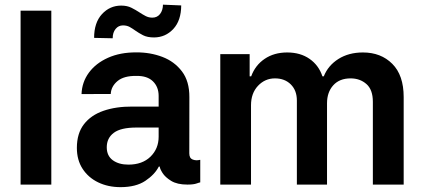

<svg xmlns="http://www.w3.org/2000/svg" viewBox="-20 -772 1773 803"><path d="M194.6 -727.3V0H66.1V-727.3Z M484 10.7Q432.2 10.7 390.8 -9.2Q349.4 -29.1 325.5 -65.9Q301.5 -102.6 301.5 -153.4Q301.5 -214.1 331 -252.3Q360.4 -290.5 412.8 -308.6Q465.2 -326.7 533.7 -326.3H643.5V-370.7Q643.5 -408.7 619.5 -432Q595.5 -455.3 550.4 -454.5Q498.2 -455.3 471.4 -432.9Q444.6 -410.5 443.2 -378.9L321 -378.6Q322.8 -428.6 351.7 -468Q380.7 -507.5 431.8 -530.4Q483 -553.3 550.4 -552.9Q608.3 -553.3 658.9 -534.1Q709.5 -514.9 740.9 -473.5Q772.4 -432.2 772 -365.4L771.7 -130.7Q771.7 -110.1 785.9 -104.8Q800.1 -99.4 815.3 -103.3H817.5V-9.2Q815 -9.2 802 -4.6Q789.1 0 763.8 0Q721.2 0 696 -15.4Q670.8 -30.9 659.6 -48.8Q648.4 -66.8 648.4 -74.6V-75.3H644.2Q627.1 -41.9 587.7 -15.6Q548.3 10.7 484 10.7ZM517 -83.5Q575.3 -83.5 609.4 -116.8Q643.5 -150.2 643.5 -200.3V-238.6H550.4Q485.4 -238.6 456 -216.6Q426.5 -194.6 426.5 -155.9Q426.5 -120.4 451.7 -101.9Q476.9 -83.5 517 -83.5ZM451.3 -611.9 373.6 -613.6Q373.6 -677.2 406.4 -712.9Q439.3 -748.6 486.9 -748.6Q511.7 -748.6 529.7 -739.5Q547.6 -730.5 563.2 -720.2Q576.3 -711.6 589.1 -704.9Q601.9 -698.2 617.2 -698.2Q637.4 -698.2 649.3 -713.4Q661.2 -728.7 661.6 -752.5L737.9 -749.3Q737.6 -686.1 704.9 -650.9Q672.2 -615.8 624.6 -615.4Q596.2 -615.4 578.3 -624.6Q560.4 -633.9 545.8 -644.2Q534.1 -652.7 522.2 -659.3Q510.3 -665.8 494.3 -665.8Q475.5 -665.8 463.4 -650.9Q451.3 -636 451.3 -611.9Z M901.3 0V-545.5H1024.1V-452.8H1030.5Q1047.6 -499.3 1087 -525.9Q1126.4 -552.6 1181.1 -552.6Q1236.2 -552.6 1274.5 -525.9Q1312.9 -499.3 1328.5 -452.8H1334.2Q1352.3 -498.2 1395.4 -525.4Q1438.6 -552.6 1497.9 -552.6Q1573.2 -552.6 1620.7 -505Q1668.3 -457.4 1668.3 -366.1V0H1539.4V-346.2Q1539.4 -397 1512.4 -420.6Q1485.4 -444.2 1446.4 -444.2Q1399.9 -444.2 1373.8 -415.3Q1347.7 -386.4 1347.7 -340.2V0H1221.6V-351.6Q1221.6 -393.8 1196.2 -419Q1170.8 -444.2 1130 -444.2Q1088.4 -444.2 1059.1 -413.2Q1029.8 -382.1 1029.8 -331.7V0Z"/></svg>

Font: Inter Zeller Semi Bold
Style: Regular
Weight: 600
Designer: Rasmus Andersson; Joe Bland
Foundry: zeller
Version: Version 3.015;git-dec3a8cb1